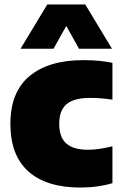

<svg xmlns="http://www.w3.org/2000/svg" viewBox="-20 -828 550 859"><path d="M339.5 11Q187.5 11 107 -61Q26.5 -133 26.5 -273.5Q26.5 -417 112.5 -488Q198.5 -559 353.5 -559Q424.5 -559 483 -547V-382Q457 -386 433.2 -388Q409.5 -390 384.5 -390Q310.5 -390 277.8 -362Q245 -334 245 -275Q245 -213 277.2 -185.5Q309.5 -158 373.5 -158Q399 -158 424.2 -161.8Q449.5 -165.5 483 -173.5V-8.5Q454 0.5 416.8 5.8Q379.5 11 339.5 11ZM72 -610 191.5 -808H361.5L481 -610H333.5L276.5 -712L219.5 -610Z"/></svg>

Font: Encode Sans Black
Style: Regular
Weight: 900
Designer: Multiple Designers
Foundry: Impallari Type
Version: Version 3.002; ttfautohint (v1.8.3) -l 8 -r 50 -G 200 -x 14 